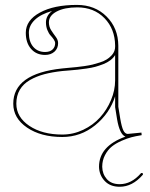

<svg xmlns="http://www.w3.org/2000/svg" viewBox="-20 -542 595 763"><path d="M187 -498.5Q142.1 -485.8 118.4 -463.1Q94.7 -440.4 94.7 -411.6Q94.7 -376 112.3 -355.7Q129.9 -335.4 159.2 -335.4Q178.2 -335.4 188.7 -345.2Q199.2 -355 199.2 -370.6Q199.2 -377 193.6 -385.3Q188 -393.6 180.9 -401.1Q173.8 -408.7 168.2 -422.6Q162.6 -436.5 162.6 -453.1Q162.6 -479.5 187 -498.5ZM285.6 -522.5Q357.4 -522.5 403.6 -476.3Q449.7 -430.2 450.2 -360.4V-222.7V-117.7L458 -69.8Q463.4 -38.1 470 -24.2Q476.6 -10.3 487.3 -9.8L542 -15.1L543 -4.9L537.6 -3.9Q519.5 -1 502.4 3.4Q485.4 7.8 463.1 17.6Q440.9 27.3 424.8 40Q408.7 52.7 397.5 74Q386.2 95.2 386.2 120.6Q386.7 149.4 404.5 169.7Q422.4 189.9 455.6 189.9Q502 189.9 539.6 147Q542 144 546.9 146.5Q549.8 149.4 546.9 153.3Q505.9 200.2 455.6 200.2Q417.5 200.2 395.8 176.8Q374 153.3 373.5 120.6Q373.5 38.6 478.5 1Q455.6 -7.8 445.3 -67.9L437.5 -116.2V-117.2V-159.2Q416 -91.3 358.4 -44.4Q300.8 2.4 227.5 2.4Q142.6 2.4 87.6 -34.9Q32.7 -72.3 32.7 -129.9Q32.7 -249.5 227.1 -270Q232.9 -270.5 252.7 -272.5Q272.5 -274.4 283.7 -275.4Q294.9 -276.4 314.9 -279.3Q335 -282.2 347.9 -285.4Q360.8 -288.6 377.2 -293.9Q393.6 -299.3 403.8 -305.7Q414.1 -312 422.9 -321.3Q431.6 -330.6 435.1 -341.3Q437.5 -348.1 437.5 -357.4V-360.4Q437 -426.8 395.3 -469.7Q353.5 -512.7 287.1 -512.7Q236.3 -512.7 205.3 -496.3Q174.3 -480 174.3 -453.1Q174.3 -436 183.3 -421.9Q192.4 -407.7 201.7 -395.5Q210.9 -383.3 210.9 -370.6Q210.9 -349.6 196.5 -336.7Q182.1 -323.7 159.2 -323.7Q124.5 -323.7 103.5 -347.7Q82.5 -371.6 82.5 -411.6Q82.5 -461.4 138.4 -491.9Q194.3 -522.5 285.6 -522.5ZM227.5 -7.3Q271 -7.3 310.5 -26.1Q350.1 -44.9 377.4 -75.2Q404.8 -105.5 421.1 -144.3Q437.5 -183.1 437.5 -222.7V-323.2Q430.7 -312 418.7 -302.7Q406.7 -293.5 390.4 -287.1Q374 -280.8 359.1 -276.6Q344.2 -272.5 322.8 -269.5Q301.3 -266.6 288.6 -265.1Q275.9 -263.7 254.9 -262Q233.9 -260.3 228 -259.8Q187.5 -255.4 156.2 -247.1Q125 -238.8 98.9 -223.9Q72.8 -209 58.8 -185.3Q44.9 -161.6 44.9 -129.9Q44.9 -76.7 96.4 -42Q147.9 -7.3 227.5 -7.3ZM437.5 -323.2Z"/></svg>

Font: ZnikomitNo24
Style: Thin
Weight: 300
Designer: gluk
Foundry: gluk
Version: Version 0.55